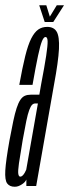

<svg xmlns="http://www.w3.org/2000/svg" viewBox="-40 -709 264 732"><path d="M16 3Q24 3 30.5 0.5Q37 -2 43.2 -6Q49.5 -10 53.8 -14.5Q58 -19 60.5 -24.5V0H98L166 -386.5Q182.5 -475 184.8 -522.2Q187 -569.5 176.2 -588Q165.5 -606.5 140 -606.5Q120.5 -606.5 106 -596.5Q91.5 -586.5 79.2 -562.5Q67 -538.5 56.2 -495.2Q45.5 -452 33.5 -385.5H84Q96.5 -457 105 -496.5Q113.5 -536 120 -552Q126.5 -568 133.5 -568Q141 -568 141.5 -551.8Q142 -535.5 136 -496Q130 -456.5 116.5 -386L110 -348H77.5Q64.5 -348 54.8 -343.8Q45 -339.5 37.5 -328.2Q30 -317 23.5 -297.2Q17 -277.5 10.5 -246.8Q4 -216 -4 -173Q-17.5 -97 -19.8 -59.5Q-22 -22 -12.5 -9.5Q-3 3 16 3ZM37.5 -35.5Q31.5 -35.5 29.8 -45.8Q28 -56 32.2 -86Q36.5 -116 46.5 -175Q54.5 -219.5 60.2 -247.2Q66 -275 71.5 -289.5Q77 -304 82.2 -309.2Q87.5 -314.5 94 -314.5H104.5L60 -62Q58 -57 54.5 -50.8Q51 -44.5 46.5 -40Q42 -35.5 37.5 -35.5ZM130.5 -625H163L204 -689H176.5L150 -645.5L136.5 -689H109.5Z"/></svg>

Font: Anybody UltraCondensed Light
Style: Italic
Weight: 300
Width: 1
Italic angle: -10°
Version: Version 1.113;gftools[0.9.25]